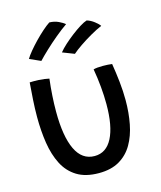

<svg xmlns="http://www.w3.org/2000/svg" viewBox="-120 -881 830 992"><g transform="rotate(-15 294.5 -385.0)"><path d="M397 -500Q414.5 -505 447.5 -505Q459.5 -505 473.8 -504.2Q488 -503.5 496.5 -502Q504.5 -453.5 510 -402.8Q515.5 -352 515.5 -303.5Q515.5 -236.5 504 -177Q492.5 -117.5 466.2 -72.2Q440 -27 395.8 -1Q351.5 25 286 25Q214.5 25 168.5 -3.5Q122.5 -32 97 -82Q71.5 -132 61.2 -197.5Q51 -263 51 -337.5Q51 -382.5 54 -429.2Q57 -476 60.5 -520.5Q69 -521 82.8 -521Q96.5 -521 108 -520.5Q123.5 -519.5 138.8 -517.5Q154 -515.5 164 -513Q158.5 -468 155.8 -424Q153 -380 153 -339Q153 -206.5 186.5 -136.2Q220 -66 287 -66Q349.5 -66 382 -129.2Q414.5 -192.5 414.5 -309.5Q414.5 -354 410 -402.8Q405.5 -451.5 397 -500ZM238.5 -793.5Q265.5 -793 287.5 -782.5Q309.5 -772 320 -762.5Q290.5 -742 257.8 -714.8Q225 -687.5 195.8 -660Q166.5 -632.5 147.5 -612L88 -638.5Q97 -654 115 -675.8Q133 -697.5 155.2 -720.5Q177.5 -743.5 199.5 -763Q221.5 -782.5 238.5 -793.5ZM427.5 -753.5Q448 -747.5 467.2 -732.5Q486.5 -717.5 493 -707Q465 -695 432.8 -676.5Q400.5 -658 371.5 -638.2Q342.5 -618.5 324.5 -602.5L261.5 -627Q275 -644 296.8 -663.8Q318.5 -683.5 343 -702.2Q367.5 -721 390 -735Q412.5 -749 427.5 -753.5Z"/></g></svg>

Font: Grandstander
Style: Regular
Weight: 400
Designer: Tyler Finck
Foundry: Etcetera Type Co
Version: Version 1.200; ttfautohint (v1.8.3)